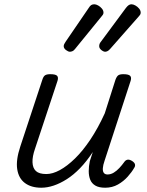

<svg xmlns="http://www.w3.org/2000/svg" viewBox="-20 -862 686 898"><path d="M173 16Q126 16 96.5 -6Q67 -28 60.5 -71Q54 -114 75 -177L178 -489Q183 -505 191 -510Q199 -515 215 -515Q240 -515 247 -507.5Q254 -500 249 -484L144 -167Q131 -130 132 -103Q133 -76 148 -62Q163 -48 197 -48Q226 -48 260 -66.5Q294 -85 330.5 -120.5Q367 -156 402.5 -209Q438 -262 470 -332L520 -489Q526 -505 533.5 -510Q541 -515 557 -515Q581 -515 588.5 -507.5Q596 -500 591 -484L469 -110Q462 -90 461 -75.5Q460 -61 465.5 -53.5Q471 -46 483 -46Q498 -46 512 -54.5Q526 -63 538.5 -76.5Q551 -90 561 -104Q567 -113 576 -115Q585 -117 598 -109Q610 -101 611.5 -92.5Q613 -84 607 -76Q597 -58 577.5 -36Q558 -14 531.5 1Q505 16 472 16Q443 16 426 6Q409 -4 402 -21.5Q395 -39 395 -61.5Q395 -84 400 -108L414 -151Q385 -107 354.5 -75.5Q324 -44 292.5 -24Q261 -4 231 6Q201 16 173 16ZM307 -620Q299 -620 288.5 -628Q278 -636 278 -646Q278 -651 280.5 -656Q283 -661 287 -667L395 -825Q401 -835 407 -838.5Q413 -842 421 -842Q429 -842 439 -836.5Q449 -831 456.5 -822Q464 -813 464 -803Q464 -797 461 -793Q458 -789 454 -784L331 -633Q325 -625 318.5 -622.5Q312 -620 307 -620ZM472 -620Q464 -620 454 -628Q444 -636 444 -646Q444 -651 445.5 -656Q447 -661 452 -667L569 -825Q576 -834 582 -838Q588 -842 595 -842Q603 -842 613 -836.5Q623 -831 630.5 -822Q638 -813 638 -803Q638 -797 635 -792.5Q632 -788 628 -784L495 -633Q489 -626 483 -623Q477 -620 472 -620Z"/></svg>

Font: Playwrite CU Light
Style: Regular
Weight: 300
Designer: Veronika Burian, José Scaglione
Foundry: TypeTogether
Version: Version 1.002